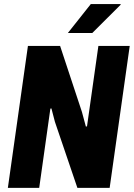

<svg xmlns="http://www.w3.org/2000/svg" viewBox="-20 -908 647 928"><path d="M18 0 115 -686H270.5L376 -367L395 -296.5L400.5 -297L455.5 -686H607L510 0H354L245.5 -319L228.5 -384L223.5 -383L169.5 0ZM308 -748.5 419 -888.5H562.5L563.5 -885.5L426 -748.5Z"/></svg>

Font: Chivo Mono Medium
Style: Italic
Weight: 500
Italic angle: -8.05°
Monospace: yes
Designer: Hector Gatti
Foundry: Omnibus-Type
Version: Version 1.008